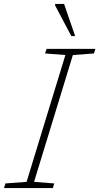

<svg xmlns="http://www.w3.org/2000/svg" viewBox="-48 -955 504 975"><path d="M284 -675.5 181 -683.5 188.5 -707H436.5L429 -683.5L322 -675.5L125 -31.5L227.5 -23.5L220.5 0H-27.5L-20.5 -23.5L87 -31.5ZM333.5 -772H314L232 -927V-935H277.5Z"/></svg>

Font: Newsreader Caption ExtraLight
Style: Italic
Weight: 275
Italic angle: -17°
Designer: Hugues Gentile
Foundry: Production Type
Version: Version 1.001